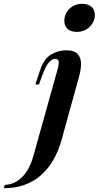

<svg xmlns="http://www.w3.org/2000/svg" viewBox="-158 -792 514 1000"><path d="M-138 188 -133 171Q-80 169 -40 127.5Q0 86 20 5L142 -431Q150 -461 147.5 -473Q145 -485 129 -485Q112 -485 95.5 -465.5Q79 -446 62 -399L45 -352H26L51 -427Q72 -487 108.5 -508.5Q145 -530 186 -530Q231 -530 248 -509Q265 -488 264 -456Q263 -424 253 -390L173 -101Q160 -47 142 -4Q124 39 99.5 72Q75 105 43 131Q11 156 -33.5 172Q-78 188 -138 188ZM177 -683Q177 -720 203.5 -746Q230 -772 270 -772Q301 -772 318.5 -756.5Q336 -741 336 -714Q336 -679 309 -652.5Q282 -626 242 -626Q211 -626 194 -641.5Q177 -657 177 -683Z"/></svg>

Font: Playfair Display SemiBold
Style: Italic
Weight: 600
Italic angle: -14°
Designer: Claus Eggers Sørensen
Foundry: Claus Eggers Sørensen
Version: Version 1.203